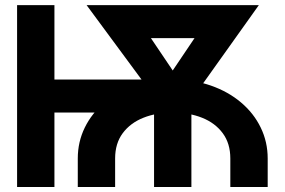

<svg xmlns="http://www.w3.org/2000/svg" viewBox="-20 -743 1132 763"><path d="M196.3 -427V-295.7H661.4V-427ZM196.3 -239.3V-722.7H47.9V0H196.3ZM1043.8 -113.3Q1043.8 -179.2 1016 -236.2Q988.3 -293.3 937.6 -336Q887 -378.8 818.1 -402.9Q749.1 -427 666.7 -427Q584.5 -427 515.4 -402.9Q446.3 -378.8 395.7 -336Q345 -293.3 317 -236.2Q289.1 -179.2 289.1 -113.3Q289.1 -46.9 289.1 -23.4Q289.1 0 289.1 0H437.5Q437.5 0 437.5 -23.7Q437.5 -47.4 437.5 -113.3Q437.5 -172.9 467.6 -213.6Q497.8 -254.3 549.7 -275Q601.6 -295.7 666.4 -295.7Q731.2 -295.7 783.2 -275Q835.1 -254.3 865.2 -213.6Q895.3 -172.9 895.3 -113.3Q895.3 -46.9 895.3 -23.4Q895.3 0 895.3 0H1043.8Q1043.8 0 1043.8 -23.7Q1043.8 -47.4 1043.8 -113.3ZM468.5 -591.4H866.9L841.5 -722.7H491.3ZM592.2 0H740.6V-361.3H592.2ZM712.2 -306.6 1008.7 -722.7H841.5L666.4 -462.9L491.3 -722.7H324.1L617.5 -325.2Z"/></svg>

Font: Giphurs SC
Style: Regular
Weight: 400
Version: Version 0.920